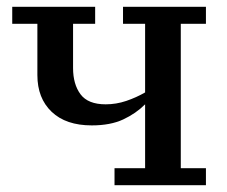

<svg xmlns="http://www.w3.org/2000/svg" viewBox="-20 -545 669 565"><path d="M16 -525H260V-475H195V-345Q195 -297 217 -267.5Q239 -238 291 -238Q322 -238 351.5 -248Q381 -258 407 -273V-475H342V-525H586V-475H512V-50H586V0H317V-50H407V-238Q380 -211 342.5 -193.5Q305 -176 250 -176Q174 -176 132 -216Q90 -256 90 -324V-475H16Z"/></svg>

Font: PT Serif Caption
Style: Regular
Weight: 400
Designer: A.Korolkova, O.Umpeleva, V.Yefimov
Foundry: ParaType Ltd
Version: Version 1.000W OFL